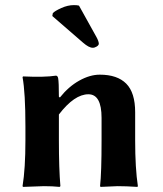

<svg xmlns="http://www.w3.org/2000/svg" viewBox="-20 -733 640 756"><path d="M512.2 -180.2Q512.2 -70.3 522.9 0L521 2.9Q477.1 0 442.9 0Q442.9 0 376 2.9L374 0Q379.9 -53.2 379.9 -180.2V-269Q379.9 -361.8 328.1 -361.8Q272.9 -361.8 211.9 -282.2V-180.2Q211.9 -68.4 217.8 0L214.8 2.9Q187 0 152.8 0Q152.8 0 70.8 2.9L68.8 0Q80.1 -68.8 80.1 -180.2V-234.9Q80.1 -367.7 68.8 -429.2L70.8 -432.1Q155.8 -428.2 200.2 -435.1Q207 -435.1 209 -424.8Q211.9 -409.2 211.9 -352.1L215.8 -349.1Q250 -392.1 292 -415.5Q334 -439 373 -439Q441.9 -439 477.1 -403.6Q512.2 -368.2 512.2 -291ZM291 -710.9 359.9 -586.9Q368.7 -570.8 369.1 -561Q369.1 -555.2 361.1 -550Q353 -544.9 345.2 -544.9Q330.1 -544.9 307.1 -564.9L186 -669.9L188 -681.2Q195.8 -689.9 221.4 -701.4Q247.1 -712.9 271 -712.9Q283.2 -712.9 291 -710.9Z"/></svg>

Font: Linux Biolinum
Style: Bold
Weight: 700
Designer: Philipp H. Poll
Foundry: Philipp H. Poll
Version: Version 1.3.2 ; ttfautohint (v0.9)